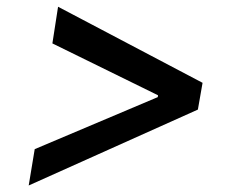

<svg xmlns="http://www.w3.org/2000/svg" viewBox="-20 -576 703 578"><path d="M575.7 -246.1 66.4 -17.6 84.5 -127 457.5 -284.7 454.6 -279.3 456.1 -293.9 459 -287.6 137.7 -445.3 154.8 -555.7 589.8 -326.7Z"/></svg>

Font: Inter 17pt Medium
Style: Italic
Weight: 500
Italic angle: -9.3988°
Version: Version 4.001;git-66647c0bb